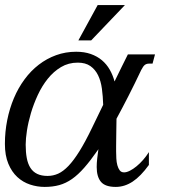

<svg xmlns="http://www.w3.org/2000/svg" viewBox="-24 -736 687 767"><path d="M471.7 -47.4Q481.9 -47.4 494.9 -54Q507.8 -60.5 521.2 -71.5Q534.7 -82.5 547.6 -97.2Q560.5 -111.8 570.8 -128.4V-77.1Q538.1 -31.7 505.9 -10.5Q473.6 10.7 438.5 10.7Q396.5 10.7 379.4 -9.5Q362.3 -29.8 362.3 -68.8Q362.3 -84.5 364.3 -102.5Q366.2 -120.6 369.1 -140.1L366.2 -135.7Q337.4 -94.2 312.7 -66.2Q288.1 -38.1 263.7 -21Q239.3 -3.9 212.9 3.4Q186.5 10.7 154.3 10.7Q124.5 10.7 95.9 1.2Q67.4 -8.3 45.2 -28.8Q22.9 -49.3 9.3 -82Q-4.4 -114.7 -4.4 -161.1Q-4.4 -210 4.9 -256.3Q14.2 -302.7 31.5 -343.8Q48.8 -384.8 74 -418.9Q99.1 -453.1 130.9 -477.5Q162.6 -502 200.2 -515.6Q237.8 -529.3 280.3 -529.3Q313 -529.3 338.6 -520.3Q364.3 -511.2 383.1 -495.4Q401.9 -479.5 414.3 -457.8Q426.8 -436 433.6 -410.6Q447.8 -439.9 461.4 -467.5Q475.1 -495.1 486.8 -518.6H595.2L585.4 -481.9H571.8Q561.5 -481.9 554.7 -476.8Q547.9 -471.7 540 -456.1Q513.7 -400.4 488.8 -351.8Q463.9 -303.2 441.4 -261.7Q440.9 -238.8 440.7 -218Q440.4 -197.3 440.2 -180.2Q439.9 -163.1 439.9 -150.4Q439.9 -137.7 439.9 -130.9Q439.9 -117.7 440.7 -103Q441.4 -88.4 444.8 -75.9Q448.2 -63.5 454.3 -55.4Q460.4 -47.4 471.7 -47.4ZM286.6 -485.8Q249.5 -485.8 219.7 -468Q189.9 -450.2 167 -421.6Q144 -393.1 127.2 -356.9Q110.4 -320.8 99.6 -284.4Q88.9 -248 83.7 -214.8Q78.6 -181.6 78.6 -158.2Q78.6 -127.9 83 -104.5Q87.4 -81.1 97.7 -65.2Q107.9 -49.3 124.8 -41.3Q141.6 -33.2 166 -33.2Q188 -33.2 208.3 -42.2Q228.5 -51.3 249.5 -73.2Q270.5 -95.2 293.5 -132.1Q316.4 -168.9 343.3 -224.6L388.2 -317.4Q387.2 -351.1 383.1 -381.8Q378.9 -412.6 367.7 -435.5Q356.4 -458.5 336.9 -472.2Q317.4 -485.8 286.6 -485.8ZM366.2 -715.8H475.1L340.3 -574.7H289.1Z"/></svg>

Font: Arian Grqi
Style: Italic
Weight: 400
Italic angle: -15°
Designer: Ruben Hakobyan (Tarumian)
Foundry: Ruben Hakobyan (Tarumian)
Version: Version 1.002